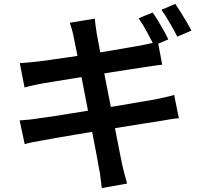

<svg xmlns="http://www.w3.org/2000/svg" viewBox="-20 -884 1040 979"><path d="M758 -820Q771 -803 786 -778Q801 -753 815 -728Q829 -703 838 -683L766 -652Q750 -683 728.5 -722.5Q707 -762 687 -791ZM874 -864Q887 -845 902.5 -820Q918 -795 932.5 -770.5Q947 -746 956 -728L884 -697Q868 -729 845.5 -767.5Q823 -806 803 -834ZM356 -694Q352 -715 347 -733Q342 -751 336 -768L463 -789Q465 -775 467.5 -753Q470 -731 473 -714Q476 -701 482.5 -663.5Q489 -626 499.5 -571.5Q510 -517 522.5 -454Q535 -391 547.5 -327Q560 -263 571 -206Q582 -149 590.5 -106.5Q599 -64 603 -44Q608 -23 614.5 2.5Q621 28 628 52L499 75Q495 48 492.5 23Q490 -2 485 -24Q482 -42 474.5 -83Q467 -124 456 -180Q445 -236 432.5 -299.5Q420 -363 408 -426.5Q396 -490 385.5 -545Q375 -600 367 -639.5Q359 -679 356 -694ZM81 -562Q103 -564 125 -565.5Q147 -567 171 -570Q193 -573 233.5 -578.5Q274 -584 325.5 -591.5Q377 -599 432.5 -607.5Q488 -616 540 -625Q592 -634 633 -641Q674 -648 697 -652Q721 -657 744.5 -662Q768 -667 785 -672L807 -554Q792 -553 767 -549Q742 -545 720 -542Q694 -538 650.5 -531.5Q607 -525 554.5 -516.5Q502 -508 446.5 -499Q391 -490 340.5 -482Q290 -474 251.5 -467.5Q213 -461 193 -458Q171 -453 150.5 -449Q130 -445 105 -438ZM80 -270Q100 -271 128.5 -274Q157 -277 179 -281Q206 -284 251.5 -291Q297 -298 354 -307.5Q411 -317 471.5 -326.5Q532 -336 589 -346Q646 -356 693.5 -364Q741 -372 770 -377Q799 -383 824 -388.5Q849 -394 868 -400L892 -281Q873 -280 846 -275.5Q819 -271 791 -266Q758 -261 709.5 -253.5Q661 -246 603.5 -236.5Q546 -227 486 -217.5Q426 -208 370.5 -198.5Q315 -189 271 -181.5Q227 -174 202 -169Q171 -164 146.5 -159Q122 -154 106 -149Z"/></svg>

Font: Noto Sans JP Thin SemiBold
Style: Regular
Weight: 600
Version: Version 2.004-H2;hotconv 1.0.118;makeotfexe 2.5.65603